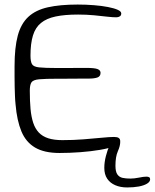

<svg xmlns="http://www.w3.org/2000/svg" viewBox="-20 -638 680 844"><path d="M241.5 34.5Q174.5 34.5 134 10.5Q93.5 -13.5 74 -60.8Q54.5 -108 48.5 -178Q46.5 -196.5 45.8 -216Q45 -235.5 44.5 -256.5Q44 -277.5 44 -300.2Q44 -323 44 -347Q44 -429 58.2 -481.8Q72.5 -534.5 104.8 -564.2Q137 -594 190.5 -606Q244 -618 321.5 -618Q358.5 -618 393 -615.2Q427.5 -612.5 454.5 -607.2Q481.5 -602 497.2 -595Q513 -588 513 -579Q513 -571 508 -567Q503 -563 494 -562Q479 -561.5 453 -564.5Q427 -567.5 393.8 -570.8Q360.5 -574 323.5 -574Q264.5 -574 224.5 -565.5Q184.5 -557 160 -537Q135.5 -517 124.8 -481.8Q114 -446.5 114 -393.5Q114 -368 120.5 -356.2Q127 -344.5 152 -341.8Q177 -339 233 -339Q242.5 -339 260.2 -339Q278 -339 297.8 -339.2Q317.5 -339.5 334.2 -339.5Q351 -339.5 359 -339.5Q396.5 -339.5 409.2 -334.2Q422 -329 422 -318Q422 -302.5 408.5 -297.5Q395 -292.5 369.5 -292.5Q357 -292.5 340.2 -292.5Q323.5 -292.5 304.5 -292.2Q285.5 -292 267.8 -292Q250 -292 236.5 -292Q179 -292 152.2 -289.5Q125.5 -287 118.2 -275.8Q111 -264.5 111 -239.5Q111 -194.5 114.2 -159.2Q117.5 -124 126 -98.2Q134.5 -72.5 150.5 -55.5Q166.5 -38.5 192 -30.2Q217.5 -22 254.5 -22Q302 -22 346.8 -25.5Q391.5 -29 427 -32.5Q462.5 -36 481 -36Q495.5 -36 502 -31.5Q508.5 -27 508.5 -17Q508.5 -5 483.8 4.5Q459 14 419.2 20.8Q379.5 27.5 332.8 31Q286 34.5 241.5 34.5ZM539 186Q509.5 186 486.8 176.2Q464 166.5 451.2 147.5Q438.5 128.5 438.5 100Q438.5 75 445.5 48Q452.5 21 462 0Q468.5 -14.5 475 -22Q481.5 -29.5 493 -29.5Q501.5 -29.5 505 -25.2Q508.5 -21 508.5 -14Q508.5 3.5 498 27Q487.5 50.5 487.5 90.5Q487.5 116.5 495.8 128.5Q504 140.5 518.5 143.8Q533 147 553 147Q570.5 147 590.8 142.8Q611 138.5 624 138.5Q631 138.5 635.5 141Q640 143.5 640 150Q640 161 626.5 169.2Q613 177.5 590.2 181.8Q567.5 186 539 186Z"/></svg>

Font: Gluten ExtraLight
Style: Regular
Weight: 250
Designer: Tyler Finck
Foundry: Etcetera Type Company
Version: Version 1.300